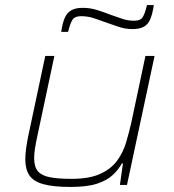

<svg xmlns="http://www.w3.org/2000/svg" viewBox="-20 -731 688 759"><path d="M259 8Q190 8 151 -3Q112 -14 96 -38Q80 -62 80 -101Q80 -119 83 -142Q86 -165 91 -190L159 -510H195L128 -195Q122 -168 118.5 -145.5Q115 -123 115 -106Q115 -72 129.5 -54.5Q144 -37 176.5 -30.5Q209 -24 262 -24Q334 -24 377 -44Q420 -64 443.5 -96.5Q467 -129 478.5 -168Q490 -207 499 -246L555 -510H591L482 0H454L466 -85H462Q448 -60 425.5 -39Q403 -18 364 -5Q325 8 259 8ZM222 -605Q227 -641 236.5 -661.5Q246 -682 263 -691Q280 -700 307 -700Q336 -700 363.5 -691.5Q391 -683 419 -672Q440 -665 462.5 -657Q485 -649 511 -649Q535 -649 544 -663Q553 -677 561 -711H588Q583 -676 574 -655Q565 -634 548 -625Q531 -616 504 -616Q475 -616 447.5 -625.5Q420 -635 391 -645Q370 -653 348 -660Q326 -667 300 -667Q276 -667 267 -653.5Q258 -640 249 -605Z"/></svg>

Font: Saira SemiExpanded Thin
Style: Italic
Weight: 250
Width: 6
Italic angle: -12°
Designer: Hector Gatti with collaboration of the Omnibus-Type team
Foundry: Omnibus-Type
Version: Version 1.101